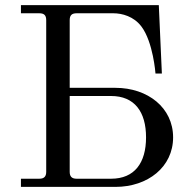

<svg xmlns="http://www.w3.org/2000/svg" viewBox="-20 -732 748 752"><path d="M62 0H432C559 0 658 -78 658 -194C658 -310 559 -388 432 -388H253V-653C253 -672 261 -680 280 -680H424C458 -680 504 -668 534 -628C580 -567 589 -444 589 -444H614L602 -712H62V-680H134C153 -680 161 -672 161 -653V-59C161 -41 153 -32 134 -32H62ZM253 -59V-356H415C507 -356 552 -294 552 -194C552 -94 507 -32 415 -32H280C261 -32 253 -41 253 -59Z"/></svg>

Font: Old Standard
Style: Regular
Weight: 400
Designer: Alexey Kryukov <alexios@thessalonica.org.ru>
Version: Version 2.0